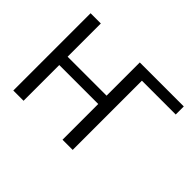

<svg xmlns="http://www.w3.org/2000/svg" viewBox="-137 -980 1249 1249"><g transform="rotate(45 488.0 -355.5)"><path d="M176.3 -405.3V-710.9H82V0H176.3V-328.6H534.7V0H628.4V-636.7H939.5V-710.9H534.7V-405.3Z"/></g></svg>

Font: Roboto1
Style: rg
Weight: 400
Designer: Google
Version: Version 2.137; 2017